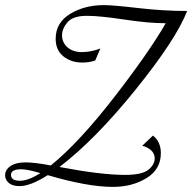

<svg xmlns="http://www.w3.org/2000/svg" viewBox="-118 -720 758 752"><path d="M439 -149 481 -189Q512 -165 512 -120Q512 -57 456 -22.5Q400 12 324 12Q225 12 69 -34Q1 9 -41 9Q-69 9 -83.5 -3.5Q-98 -16 -98 -33Q-98 -55 -77 -69.5Q-56 -84 -19 -84Q18 -84 81 -72Q191 -161 329 -339Q467 -517 531 -629Q464 -629 368.5 -643.5Q273 -658 222 -658Q168 -658 146.5 -633Q125 -608 125 -582Q125 -554 146 -535Q167 -516 203 -516Q238 -516 275 -530L255 -483Q231 -475 205 -475Q160 -475 130 -499.5Q100 -524 100 -568Q100 -631 156.5 -665.5Q213 -700 289 -700Q324 -700 423 -688.5Q522 -677 615 -677Q572 -566 413.5 -369.5Q255 -173 115 -66Q277 -35 372 -35Q438 -35 463 -55Q488 -75 488 -100Q488 -118 474 -131Q460 -144 439 -149ZM-40 -12Q-7 -12 40 -42Q-10 -57 -35 -57Q-75 -57 -75 -35Q-75 -12 -40 -12Z"/></svg>

Font: Dynalight
Style: Regular
Weight: 400
Designer: Astigmatic (AOETI)
Foundry: Astigmatic (AOETI)
Version: Version 1.000